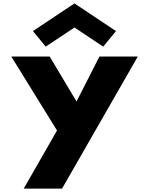

<svg xmlns="http://www.w3.org/2000/svg" viewBox="-20 -844 873 1124"><path d="M172.8 -662 247.7 -571 416 -683 584.2 -571 659 -662 416 -824ZM562.2 -513 428 -250 270.8 -513H46.3L313.7 -80L119 260H343.3L786.7 -513Z"/></svg>

Font: Hussar
Style: BdWide
Weight: 700
Foundry: Cannot Into Space Fonts
Version: Version 2.00